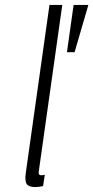

<svg xmlns="http://www.w3.org/2000/svg" viewBox="-20 -750 379 780"><path d="M181 -730 85 -49Q80 -15 88.5 -2.5Q97 10 123 10Q130 10 137.5 9Q145 8 155 6L162 -40Q151 -38 150 -38Q140 -38 138 -42.5Q136 -47 138 -57L233 -730ZM252 -538H283L339 -730H279Z"/></svg>

Font: Secuela ExtLt
Style: Italic
Weight: 200
Italic angle: -8°
Designer: Fernando Haro
Foundry: deFharo
Version: Version 1.704